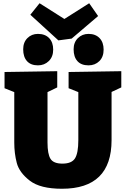

<svg xmlns="http://www.w3.org/2000/svg" viewBox="-20 -1149 776 1184"><path d="M728 -710V-610L668 -582V-285Q668 15 362 15Q228 15 163.5 -35Q99 -85 83.5 -144Q68 -203 68 -270V-581L8 -605V-705L333 -710V-610L273 -581V-270Q273 -199 291.5 -169.5Q310 -140 365 -140Q422 -140 442.5 -172.5Q463 -205 463 -285V-581L403 -605V-705ZM377 -1032 530 -1129 585 -1050 422 -911 340 -900 167 -1058 224 -1129ZM308 -843Q308 -799 281 -772.5Q254 -746 214 -746Q170 -746 146.5 -772Q123 -798 123 -845Q123 -888 149 -914Q175 -940 214 -940Q258 -940 283 -914Q308 -888 308 -843ZM619 -843Q619 -798 592.5 -772Q566 -746 526 -746Q481 -746 457.5 -772Q434 -798 434 -845Q434 -888 460.5 -914Q487 -940 526 -940Q569 -940 594 -914Q619 -888 619 -843Z"/></svg>

Font: Bitter Pro Black
Style: Regular
Weight: 900
Designer: Sol Matas, and Bitter project Authors
Foundry: Sol Matas
Version: Version 1.010